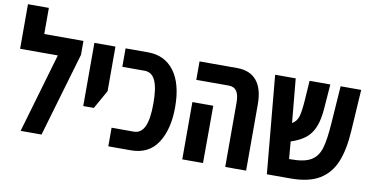

<svg xmlns="http://www.w3.org/2000/svg" viewBox="-73 -959 2240 1158"><g transform="rotate(10 1047.0 -380.0)"><path d="M382 -600V-515L231 0H103L245 -487H14V-760H142V-600Z M449 -600H578V-327L514 -213H449Z M640 -114H776Q820 -114 841.5 -159.5Q863 -205 863 -301Q863 -397 842 -442Q821 -487 776 -487H640V-600H778Q880 -600 938 -523Q996 -446 996 -302Q996 -167 942 -83.5Q888 0 778 0H640Z M1356 -393Q1356 -441 1340.5 -464Q1325 -487 1292 -487H1093V-600H1323Q1402 -600 1443 -551Q1484 -502 1484 -407V0H1356ZM1093 -351H1221L1220 0H1093Z M2083 -600 2067 -346Q2060 -230 2029 -154.5Q1998 -79 1932.5 -39.5Q1867 0 1757 0H1611L1556 -600H1682L1707 -331Q1734 -346 1744 -377Q1754 -408 1759 -481L1767 -600H1894L1883 -456Q1878 -383 1859.5 -337.5Q1841 -292 1807 -265Q1773 -238 1718 -220L1727 -114H1740Q1821 -114 1861.5 -138.5Q1902 -163 1918 -215.5Q1934 -268 1941 -372L1957 -600Z"/></g></svg>

Font: Noto Sans Hebrew Cond
Style: Bold
Weight: 700
Width: 2
Designer: Monotype Design Team
Foundry: Monotype Imaging Inc.
Version: Version 1.000